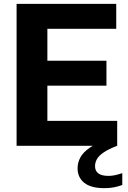

<svg xmlns="http://www.w3.org/2000/svg" viewBox="-20 -760 667 1001"><path d="M66.5 0V-740H586V-610H227V-130H591V0ZM163 -313.5V-443.5H535V-313.5ZM525 221Q454 221 419.2 193Q384.5 165 384.5 117.5Q384.5 86.5 399.8 59.2Q415 32 450.8 8.2Q486.5 -15.5 548 -36L591 0Q545.5 17.5 520.2 34.8Q495 52 485.2 69.8Q475.5 87.5 475.5 106.5Q475.5 130.5 492.5 143.8Q509.5 157 546.5 157Q561.5 157 579 153.5Q596.5 150 617.5 142.5V204.5Q597 212 574.5 216.5Q552 221 525 221Z"/></svg>

Font: Encode Sans SC
Style: Bold
Weight: 700
Version: Version 3.002